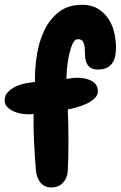

<svg xmlns="http://www.w3.org/2000/svg" viewBox="-55 -787 514 817"><path d="M438.5 -584Q438.5 -565.4 435.1 -548.3Q431.6 -531.2 422.9 -518.6Q414.1 -505.9 399.4 -498.5Q384.8 -491.2 363.3 -491.2Q338.9 -491.2 327.1 -501Q315.4 -510.7 311 -524.9Q306.6 -539.1 306.6 -555.7Q306.6 -572.3 305.2 -586.4Q303.7 -600.6 297.9 -610.4Q292 -620.1 276.4 -620.1Q261.7 -620.1 252.4 -597.7Q243.2 -575.2 237.3 -545.9Q231.4 -516.6 229.5 -488.8Q227.5 -460.9 227.5 -451.2Q240.2 -453.1 252 -454.6Q263.7 -456.1 277.3 -456.1Q291 -456.1 305.7 -453.1Q320.3 -450.2 333 -443.8Q345.7 -437.5 353.5 -426.3Q361.3 -415 361.3 -398.4Q361.3 -380.9 346.2 -367.2Q331.1 -353.5 310.1 -344.2Q289.1 -335 267.6 -329.1Q246.1 -323.2 233.4 -321.3Q236.3 -253.9 236.3 -185.5Q236.3 -121.1 233.4 -58.6Q231.4 -28.3 212.4 -8.8Q193.4 10.7 163.1 10.7Q146.5 10.7 134.8 4.4Q123 -2 115.2 -12.7Q107.4 -23.4 103 -37.1Q98.6 -50.8 97.7 -65.4Q92.8 -124 89.8 -183.1Q86.9 -242.2 87.9 -301.8Q81.1 -300.8 74.7 -300.8Q68.4 -300.8 61.5 -300.8Q49.8 -300.8 33.2 -303.7Q16.6 -306.6 1.5 -314Q-13.7 -321.3 -24.4 -332Q-35.2 -342.8 -35.2 -359.4Q-35.2 -380.9 -21 -395.5Q-6.8 -410.2 13.2 -419.4Q33.2 -428.7 55.2 -432.6Q77.1 -436.5 93.8 -438.5V-454.1Q93.8 -502 102.5 -556.6Q111.3 -611.3 133.8 -658.2Q156.2 -705.1 195.3 -735.8Q234.4 -766.6 294.9 -766.6Q333 -766.6 360.4 -750.5Q387.7 -734.4 405.3 -708.5Q422.9 -682.6 430.7 -649.9Q438.5 -617.2 438.5 -584Z"/></svg>

Font: Chewy
Style: Regular
Weight: 400
Version: Version 1.001